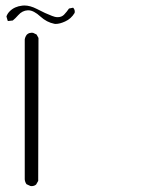

<svg xmlns="http://www.w3.org/2000/svg" viewBox="-20 -500 540 682"><path d="M91.8 161.1Q102.1 161.1 108.4 155.3L115.7 142.6L116.7 -365.2L109.9 -377.4L97.7 -383.3Q95.7 -383.8 92.5 -383.8Q89.4 -383.8 84.7 -382.6Q80.1 -381.3 75.7 -377.4Q69.3 -369.6 67.9 -359.9V137.2Q68.8 147 74.2 154.3L87.9 160.6Q89.8 161.1 91.8 161.1ZM80.6 -463.4Q99.6 -463.4 124 -440.9Q146 -420.9 172.9 -415.5Q175.3 -415 177.7 -415Q192.4 -415 211.4 -423.8Q232.4 -433.1 245.1 -454.1Q245.6 -456.5 245.6 -458.5Q245.6 -466.8 239.7 -472.7L225.1 -469.7Q217.3 -458 207 -447.3Q198.2 -439 185.1 -439Q175.3 -439 165 -443.4Q141.6 -452.1 110.8 -468.3Q86.9 -480.5 66.4 -480.5Q62.5 -480.5 59.1 -480Q31.7 -477.1 14.6 -460Q5.9 -451.2 2.9 -441.4L7.3 -426.3L8.8 -425.3L25.4 -427.2Q34.2 -434.1 44.9 -446.3Q59.1 -462.4 78.6 -463.4Q79.6 -463.4 80.6 -463.4Z"/></svg>

Font: Bakudai
Style: ExtraLight
Weight: 200
Version: Version 1.48